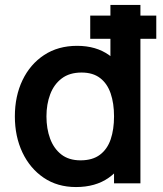

<svg xmlns="http://www.w3.org/2000/svg" viewBox="-20 -740 657 775"><path d="M344.2 -583.3V-677H610.8V-583.3ZM286.7 15Q211.8 15 156.5 -22.5Q101.1 -60.1 70.5 -124.6Q40 -189.2 40 -270.2Q40 -352.2 70.9 -416.5Q101.8 -480.8 158.1 -517.9Q214.5 -555 291.2 -555Q367.9 -555 420.3 -517.6Q472.7 -480.2 499.6 -415.8Q526.5 -351.3 526.5 -270.2Q526.5 -189.2 499.4 -124.7Q472.3 -60.2 419 -22.6Q365.7 15 286.7 15ZM305 -92.8Q353.5 -92.8 383.3 -115.3Q413.2 -137.7 426.8 -177.7Q440.3 -217.8 440.3 -270.2Q440.3 -322.8 426.7 -362.7Q413.1 -402.7 384.1 -424.9Q355.1 -447.2 309.2 -447.2Q260.5 -447.2 229.1 -423.3Q197.7 -399.5 182.6 -359.3Q167.5 -319.2 167.5 -270.2Q167.5 -220.7 182.3 -180.4Q197.2 -140.2 227.5 -116.5Q257.9 -92.8 305 -92.8ZM440.3 0V-379.2H425.7V-720H546.8V0Z"/></svg>

Font: Manrope ExtraLight
Style: Regular
Weight: 200
Designer: Mikhail Sharanda
Foundry: Mikhail Sharanda
Version: Version 4.505